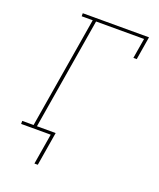

<svg xmlns="http://www.w3.org/2000/svg" viewBox="-166 -835 932 1128"><g transform="rotate(20 300.0 -271.5)"><path d="M188 192 220 0H35V-19H106L222 -716H153V-735H567L543 -590H522L543 -716H243L127 -19H244L209 192Z"/></g></svg>

Font: Iosevka Curly Slab ThExObl
Style: Regular
Weight: 100
Width: 7
Italic angle: -9°
Monospace: yes
Designer: Belleve Invis
Foundry: Belleve Invis
Version: Version 11.1.0; ttfautohint (v1.8.3)